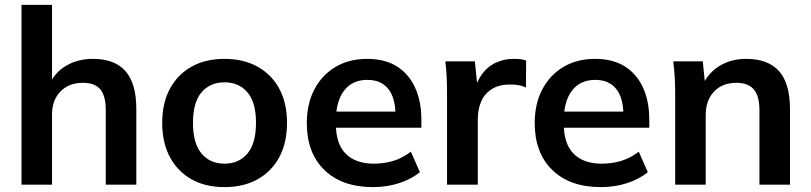

<svg xmlns="http://www.w3.org/2000/svg" viewBox="-20 -756 3319 786"><path d="M68 0V-736H193V-404H179Q202 -458 250 -486.5Q298 -515 360 -515Q450 -515 494 -464.5Q538 -414 538 -311V0H413V-305Q413 -364 390.5 -390.5Q368 -417 319 -417Q262 -417 227.5 -381.5Q193 -346 193 -287V0Z M899 10Q821 10 764 -22Q707 -54 675.5 -113Q644 -172 644 -253Q644 -334 675.5 -392.5Q707 -451 764 -483Q821 -515 899 -515Q977 -515 1034.5 -483Q1092 -451 1123.5 -392.5Q1155 -334 1155 -253Q1155 -172 1123.5 -113Q1092 -54 1034.5 -22Q977 10 899 10ZM899 -86Q958 -86 993 -127.5Q1028 -169 1028 -253Q1028 -337 993 -378Q958 -419 899 -419Q840 -419 805 -378Q770 -337 770 -253Q770 -169 805 -127.5Q840 -86 899 -86Z M1507 10Q1380 10 1308 -60Q1236 -130 1236 -252Q1236 -331 1267 -390Q1298 -449 1353.5 -482Q1409 -515 1483 -515Q1556 -515 1605 -484Q1654 -453 1679.5 -397Q1705 -341 1705 -266V-233H1337V-299H1616L1599 -285Q1599 -355 1569.5 -392Q1540 -429 1484 -429Q1422 -429 1388.5 -385Q1355 -341 1355 -262V-249Q1355 -167 1395.5 -126.5Q1436 -86 1510 -86Q1553 -86 1590.5 -97.5Q1628 -109 1662 -135L1699 -51Q1663 -22 1613 -6Q1563 10 1507 10Z M1810 0V-376Q1810 -408 1808.5 -441Q1807 -474 1803 -505H1924L1938 -367H1918Q1928 -417 1951.5 -450Q1975 -483 2009 -499Q2043 -515 2083 -515Q2101 -515 2112 -513.5Q2123 -512 2134 -508L2133 -398Q2114 -406 2100.5 -408Q2087 -410 2067 -410Q2024 -410 1994.5 -392Q1965 -374 1950.5 -342Q1936 -310 1936 -269V0Z M2440 10Q2313 10 2241 -60Q2169 -130 2169 -252Q2169 -331 2200 -390Q2231 -449 2286.5 -482Q2342 -515 2416 -515Q2489 -515 2538 -484Q2587 -453 2612.5 -397Q2638 -341 2638 -266V-233H2270V-299H2549L2532 -285Q2532 -355 2502.5 -392Q2473 -429 2417 -429Q2355 -429 2321.5 -385Q2288 -341 2288 -262V-249Q2288 -167 2328.5 -126.5Q2369 -86 2443 -86Q2486 -86 2523.5 -97.5Q2561 -109 2595 -135L2632 -51Q2596 -22 2546 -6Q2496 10 2440 10Z M2744 0V-379Q2744 -410 2742 -442Q2740 -474 2736 -505H2857L2867 -405H2855Q2879 -458 2926 -486.5Q2973 -515 3035 -515Q3124 -515 3169 -465Q3214 -415 3214 -309V0H3089V-303Q3089 -364 3065.5 -390.5Q3042 -417 2995 -417Q2937 -417 2903 -381Q2869 -345 2869 -285V0Z"/></svg>

Font: Mulish ExtraLight
Style: Bold
Weight: 700
Version: Version 3.603